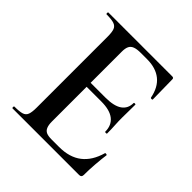

<svg xmlns="http://www.w3.org/2000/svg" viewBox="-169 -755 885 885"><g transform="rotate(45 273.5 -312.5)"><path d="M476 0H42Q39 0 39 -6Q39 -12 42 -12Q75 -12 91 -17Q107 -22 112.5 -37Q118 -52 118 -81V-544Q118 -573 112.5 -587.5Q107 -602 91 -607.5Q75 -613 42 -613Q39 -613 39 -619Q39 -625 42 -625H458Q468 -625 468 -616L470 -486Q470 -484 465 -483.5Q460 -483 458 -486Q447 -543 412 -571Q377 -599 320 -599H279Q254 -599 239.5 -593.5Q225 -588 219 -575.5Q213 -563 213 -542V-85Q213 -64 218.5 -50.5Q224 -37 236 -31.5Q248 -26 270 -26H319Q387 -26 429 -58.5Q471 -91 489 -155Q490 -158 495.5 -157Q501 -156 501 -154Q497 -126 494 -87Q491 -48 491 -15Q491 0 476 0ZM420 -226Q420 -268 392 -290Q364 -312 308 -312H168V-338H309Q365 -338 392 -357Q419 -376 419 -412Q419 -415 424.5 -415Q430 -415 430 -412Q430 -380 429.5 -362Q429 -344 429 -325Q429 -301 430.5 -277.5Q432 -254 432 -226Q432 -224 426 -224Q420 -224 420 -226Z"/></g></svg>

Font: Cormorant Garamond Light SemiBold
Style: Regular
Weight: 600
Version: Version 4.001